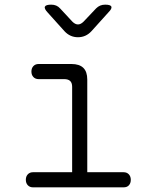

<svg xmlns="http://www.w3.org/2000/svg" viewBox="-20 -805 640 825"><path d="M511 -65Q525 -65 533.5 -56Q542 -47 542 -32.5Q542 -18 534 -9Q526 0 511 0H122Q108 0 99.5 -9Q91 -18 91 -32.5Q91 -47 99.5 -56Q108 -65 122 -65H290V-432Q290 -449 281.5 -457Q273 -465 256 -465H146Q132 -465 123.5 -474Q115 -483 115 -497.5Q115 -512 123.5 -521Q132 -530 146 -530H287Q321 -530 338 -513.5Q355 -497 355 -463V-65ZM200 -785Q212 -785 221.5 -781Q231 -777 239 -768L291 -712Q303 -700 315 -700Q327 -700 339 -712L393 -769Q401 -777 410.5 -781Q420 -785 432 -785Q455 -785 458.5 -776.5Q462 -768 446 -752L373 -671Q361 -658 346.5 -651.5Q332 -645 315 -645Q298 -645 283.5 -651.5Q269 -658 257 -671L185 -751Q169 -768 173 -776.5Q177 -785 200 -785Z"/></svg>

Font: Maple Mono ExtraLight
Style: Regular
Weight: 275
Monospace: yes
Designer: subframe7536
Version: Version 7.000